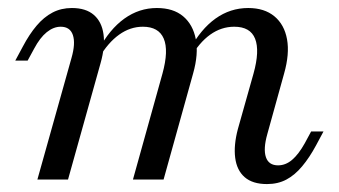

<svg xmlns="http://www.w3.org/2000/svg" viewBox="-20 -446 842 477"><path d="M643.3 11.3Q607.6 11.3 587.9 -5.8Q568.3 -22.9 564.3 -54Q560.3 -85.1 571 -125.5L609.8 -263.1Q625.6 -319.8 613.8 -349.7Q602 -379.6 562 -379.6Q529.7 -379.6 502.2 -359.9Q474.7 -340.2 452.8 -301.8L451 -322.3Q478.5 -373.4 515.3 -399.8Q552.1 -426.1 596.7 -426.1Q636.8 -426.1 661.7 -405.5Q686.5 -384.9 693.1 -348.4Q699.7 -312 685.8 -263.2L644.1 -112.9Q633.7 -76 640.6 -55.6Q647.5 -35.2 670.9 -35.2Q689.5 -35.2 705.6 -48.8Q721.7 -62.5 737 -89.8L753 -119.4H783.7L765.1 -84.7Q748.9 -54.6 730.7 -32.9Q712.6 -11.1 691.5 0.1Q670.5 11.3 643.3 11.3ZM72.9 0 157.6 -301.9Q168 -338.1 161.1 -358.8Q154.2 -379.6 130.8 -379.6Q113 -379.6 96.1 -366Q79.3 -352.4 64.8 -325.1L48.7 -295.5H18L36.6 -330.1Q52.9 -361 71 -382.3Q89.1 -403.7 110.6 -414.9Q132.1 -426.1 158.5 -426.1Q193.4 -426.1 213.1 -409Q232.8 -391.9 237.1 -361.2Q241.5 -330.5 229.9 -289.3L149 0ZM310.3 0 383.6 -263.1Q399.4 -320.5 386.8 -350.1Q374.2 -379.6 334.9 -379.6Q303.5 -379.6 276 -359.9Q248.4 -340.2 225.7 -301.8L224.8 -322.3Q252.2 -373.4 289 -399.8Q325.8 -426.1 369.7 -426.1Q410.5 -426.1 435 -405.5Q459.5 -384.9 466.5 -348.4Q473.5 -311.9 459.7 -263.2L386.4 0Z"/></svg>

Font: Playfair 5pt SemiExpanded Light 12pt
Style: Italic
Weight: 300
Italic angle: -15.6°
Version: Version 2.000;gftools[0.9.28]